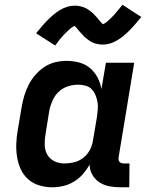

<svg xmlns="http://www.w3.org/2000/svg" viewBox="-20 -786 640 814"><path d="M202 8Q173 8 146.5 0Q120 -8 100 -25.5Q80 -43 68.5 -67.5Q57 -92 52.5 -119.5Q48 -147 49 -175.5Q50 -204 55 -233L72 -333Q76 -357 83 -380.5Q90 -404 101.5 -426.5Q113 -449 130 -468.5Q147 -488 168 -502Q189 -516 213.5 -522Q238 -528 262 -528Q289 -528 315.5 -521Q342 -514 361.5 -497.5Q381 -481 393.5 -457.5Q406 -434 410 -408L429 -520H549L483 -120Q482 -115 482.5 -109.5Q483 -104 486.5 -100Q490 -96 495 -94.5Q500 -93 506 -93H529L528 8H489Q465 8 442.5 3.5Q420 -1 401.5 -13Q383 -25 371.5 -45Q360 -65 360 -88Q348 -67 331.5 -48Q315 -29 293.5 -16Q272 -3 248.5 2.5Q225 8 202 8ZM253 -93Q273 -93 294 -98Q315 -103 332.5 -116.5Q350 -130 360.5 -149.5Q371 -169 374 -190L391 -290Q393 -306 394.5 -322Q396 -338 393.5 -353Q391 -368 385 -382.5Q379 -397 369 -407.5Q359 -418 343.5 -422.5Q328 -427 312 -427Q290 -427 268 -420Q246 -413 229 -397Q212 -381 202.5 -359.5Q193 -338 189 -317L173 -217Q169 -194 169.5 -171.5Q170 -149 180.5 -130.5Q191 -112 210.5 -102.5Q230 -93 253 -93ZM214 -593 133 -645Q147 -662 159.5 -676.5Q172 -691 183.5 -702.5Q195 -714 207 -724Q219 -734 233.5 -743Q248 -752 264.5 -757Q281 -762 298 -762Q303 -762 308 -761.5Q313 -761 317 -760Q321 -759 326 -758Q331 -757 335.5 -755Q340 -753 344.5 -751Q349 -749 352.5 -746.5Q356 -744 360 -741Q364 -738 368 -735Q372 -732 375.5 -728.5Q379 -725 382 -721.5Q385 -718 388 -715Q391 -712 393.5 -709Q396 -706 399.5 -701.5Q403 -697 406.5 -693Q410 -689 413.5 -686Q417 -683 417 -682H415L418 -684Q422 -686 425.5 -688Q429 -690 432.5 -693Q436 -696 437.5 -697.5Q439 -699 441.5 -701Q444 -703 446 -705Q448 -707 450 -709Q452 -711 454.5 -713.5Q457 -716 459.5 -718.5Q462 -721 464.5 -724Q467 -727 469.5 -730Q472 -733 475 -736.5Q478 -740 480.5 -743Q483 -746 486.5 -750Q490 -754 493 -758Q496 -762 499 -766L579 -714Q565 -697 552.5 -682.5Q540 -668 528.5 -656.5Q517 -645 505 -635Q493 -625 478.5 -616Q464 -607 448 -602Q432 -597 415 -597Q410 -597 405 -597.5Q400 -598 395.5 -599Q391 -600 386 -601Q381 -602 376.5 -604Q372 -606 368 -608Q364 -610 360.5 -612.5Q357 -615 353 -618Q349 -621 345 -624Q341 -627 337.5 -630.5Q334 -634 331 -637.5Q328 -641 325 -644Q322 -647 319.5 -650Q317 -653 313 -657.5Q309 -662 306 -666Q303 -670 299.5 -673Q296 -676 296 -677Q296 -678 296.5 -677.5Q297 -677 298 -677L294 -675Q290 -673 286.5 -671Q283 -669 279.5 -666Q276 -663 274.5 -661.5Q273 -660 270.5 -658Q268 -656 266.5 -654Q265 -652 262.5 -650Q260 -648 257.5 -645.5Q255 -643 252.5 -640.5Q250 -638 247.5 -635Q245 -632 242.5 -629Q240 -626 237 -623Q234 -620 231.5 -616.5Q229 -613 226 -609Q223 -605 220 -601Q217 -597 214 -593Z"/></svg>

Font: Iosevka Extended
Style: Bold Italic
Weight: 700
Width: 7
Italic angle: -9°
Monospace: yes
Designer: Belleve Invis
Foundry: Belleve Invis
Version: Version 32.5.0; ttfautohint (v1.8.4)